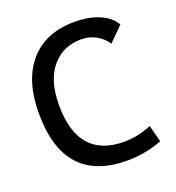

<svg xmlns="http://www.w3.org/2000/svg" viewBox="-130 -807 846 922"><g transform="rotate(-20 293.0 -346.5)"><path d="M365.2 9.8Q42 9.8 42 -347.7Q42 -517.1 123.5 -610.1Q205.1 -703.1 353.5 -703.1Q425.3 -703.1 478.5 -680.4Q531.7 -657.7 556.2 -615.7L483.9 -543.9Q461.9 -577.1 428 -595.2Q394 -613.3 354.5 -613.3Q260.3 -613.3 203.4 -545.4Q146.5 -477.5 146.5 -352.5Q146.5 -80.1 381.8 -80.1Q452.6 -80.1 521.5 -109.4L543.9 -23.4Q459 9.8 365.2 9.8Z"/></g></svg>

Font: Cascadia Code NF
Style: Regular
Weight: 400
Monospace: yes
Designer: Aaron Bell
Foundry: Saja Typeworks
Version: Version 2404.023; ttfautohint (v1.8.4)